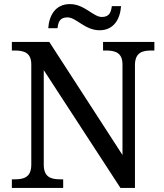

<svg xmlns="http://www.w3.org/2000/svg" viewBox="-20 -919 803 939"><path d="M467 -771C538 -771 568 -828 572 -889H527C523 -862 517 -836 478 -836C436 -836 393 -899 322 -899C250 -899 220 -842 216 -781H261C265 -808 270 -834 310 -834C353 -834 395 -771 467 -771ZM38 0H289V-42H276C231 -42 194 -51 194 -114V-576L569 0H640V-600C640 -663 677 -672 722 -672H735V-714H484V-672H497C541 -672 579 -663 579 -604V-161L221 -714H38V-672H51C95 -672 133 -663 133 -604V-114C133 -51 96 -42 51 -42H38Z"/></svg>

Font: Noto Nastaliq Urdu
Style: Regular
Weight: 400
Designer: Monotype Design Team (Patrick Giasson: type design, Kamal Mansour: OpenType code, Glenda Bellarosa). Updated by Simon Co
Foundry: Monotype Imaging Inc., Simon Cozens
Version: Version 3.009